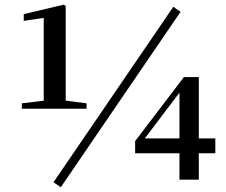

<svg xmlns="http://www.w3.org/2000/svg" viewBox="-20 -771 972 824"><path d="M73.7 -304.4V-327.6L173.4 -339.6H259L351.5 -327.6V-304.4ZM167.7 -304.4V-694.2L82 -681.5V-710.4L253.8 -751L262 -745V-304.4ZM750.2 0V-137.1V-157.4V-381.8H740.5L782 -415.2L684.8 -287.3L588.1 -159.1L594.3 -191.6V-176.9H904.1V-113.3H559.9V-165.3L769.3 -440.2H833.2V0ZM240.9 32.6 209.6 11.2 723.7 -741.7 755 -720.3Z"/></svg>

Font: Noto Serif KR ExtraLight
Style: Regular
Weight: 200
Designer: Ryoko NISHIZUKA 西塚涼子 (kana & ideographs); Frank Grießhammer (Latin, Greek & Cyrillic); Wenlong ZHANG 张文龙 (bopomofo); San
Foundry: Adobe
Version: Version 2.002-H1;hotconv 1.1.0;makeotfexe 2.6.0